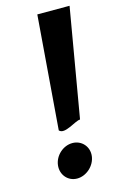

<svg xmlns="http://www.w3.org/2000/svg" viewBox="-111 -756 500 805"><g transform="rotate(-15 138.5 -354.0)"><path d="M57 -75C52 -34 81 0 121 0C161 0 199 -34 204 -75C209 -116 179 -149 139 -149C99 -149 62 -116 57 -75ZM277 -708H137L98 -215C119 -191 174 -236 196 -236Z"/></g></svg>

Font: Bluebird
Style: ExtObl
Weight: 400
Designer: Jasper
Foundry: Cannot Into Space Fonts
Version: Version 0.98